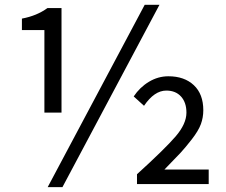

<svg xmlns="http://www.w3.org/2000/svg" viewBox="-20 -767 942 800"><path d="M165 -297.9V-641.6H71.3V-689.5Q133.8 -701.2 177.7 -733.4H236.3V-297.9ZM178.7 12.7 583 -747.1H644.5L240.2 12.7ZM550.8 0V-41Q667 -146.5 711.9 -198.7Q756.8 -251 756.8 -297.9Q756.8 -339.8 734.4 -364.7Q711.9 -389.6 672.9 -389.6Q623 -389.6 580.1 -326.2L537.1 -365.2Q562.5 -403.3 600.6 -426.3Q638.7 -449.2 681.6 -449.2Q748 -449.2 787.6 -412.1Q827.1 -375 827.1 -307.6Q827.1 -277.3 816.9 -249.5Q806.6 -221.7 778.8 -186Q751 -150.4 731.9 -129.9Q712.9 -109.4 665 -60.5H849.6V0Z"/></svg>

Font: GenYoGothic TW TTF Regular
Style: Regular
Weight: 400
Version: Version 1.300